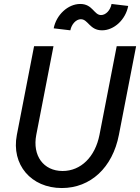

<svg xmlns="http://www.w3.org/2000/svg" viewBox="-20 -933 707 969"><path d="M292 16C437 16 548 -87 580 -252L667 -700H569L482 -252C460 -141 388 -70 296 -70C199 -70 143 -148 163 -252L250 -700H152L65 -252C36 -102 137 16 292 16ZM495 -780C556 -780 614 -834 627 -903L543 -913C537 -881 514 -857 490 -857C454 -857 448 -913 385 -913C323 -913 264 -858 251 -790L335 -780C341 -811 364 -836 388 -836C425 -836 432 -780 495 -780Z"/></svg>

Font: Uncut Sans Medium Italic
Style: Regular
Weight: 500
Italic angle: -11°
Designer: Kasper Nordkvist
Foundry: UNCUT.wtf
Version: Version 1.304;Glyphs 3.2 (3246)